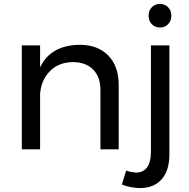

<svg xmlns="http://www.w3.org/2000/svg" viewBox="-20 -760 961 977"><path d="M835.5 -637Q819 -620 794 -620Q769 -620 752.5 -637Q736 -654 736 -680Q736 -706 752.5 -723Q769 -740 794 -740Q819 -740 835.5 -723Q852 -706 852 -680Q852 -654 835.5 -637ZM385 -532Q478 -532 531 -477.5Q584 -423 584 -327V0H491V-302Q491 -369 453.5 -406.5Q416 -444 350 -444Q279 -443 234.5 -398.5Q190 -354 184 -283V0H91V-529H184V-417Q237 -530 385 -532ZM748 13V-529H842V26Q842 109 801.5 153.5Q761 198 689 197Q640 195 600 179L622 108Q644 116 670 118Q708 119 728 92Q748 65 748 13Z"/></svg>

Font: Montserrat arm
Style: Regular
Weight: 400
Designer: Julieta Ulanovsky
Foundry: Julieta Ulanovsky
Version: Version 6.000;PS 006.000;hotconv 1.0.88;makeotf.lib2.5.64775